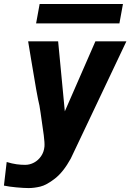

<svg xmlns="http://www.w3.org/2000/svg" viewBox="-41 -760 662 976"><path d="M87 78Q110.5 78 132 66.5Q153.5 55 168 33.8Q182.5 12.5 185 -15Q186.5 -33.5 181.5 -72.5Q176.5 -111.5 165.5 -185.5Q162 -204.5 159.5 -223.5Q148 -268 116.5 -462L102 -550H254.5L288.5 -194L444 -550H601.5Q585.5 -517 409 -144L318.5 46.5Q281 114.5 238.2 147.8Q195.5 181 163.8 188.5Q132 196 104.5 196Q80.5 196 42.5 192.5Q4.5 189 -21 183.5L-7 63.5Q21 72 43.2 75Q65.5 78 87 78ZM160.5 -739.5H584L566 -641H142.5Z"/></svg>

Font: JuliaMono ExtraBold
Style: Italic
Weight: 800
Italic angle: -9°
Monospace: yes
Designer: cormullion
Foundry: corm
Version: Version 0.057; ttfautohint (v1.8.4)